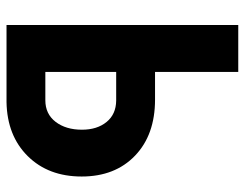

<svg xmlns="http://www.w3.org/2000/svg" viewBox="-101 -650 751 589"><g transform="rotate(90 274.5 -355.5)"><path d="M200.7 -336.4V-119.1H287.6Q329.6 -119.1 353.8 -150.6Q377.9 -182.1 377.9 -231.4Q377.9 -277.8 354.2 -306.9Q330.6 -335.9 288.6 -336.4ZM200.7 -455.6H285.6Q393.6 -455.6 457.5 -394.3Q521.5 -333 521.5 -230.5Q521.5 -128.4 459 -65.2Q396.5 -2 293.5 0H56.6V-710.9H200.7Z"/></g></svg>

Font: MAUL Condensed Bold
Style: Condensed Bold
Weight: 700
Designer: MAUL
Version: Version 1.0; 2020; ttfautohint (v1.8.3)